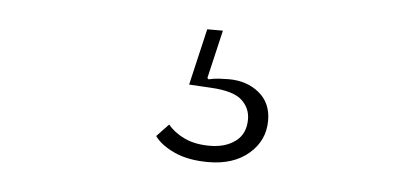

<svg xmlns="http://www.w3.org/2000/svg" viewBox="-30 -54 659 305"><g transform="rotate(5 300.0 98.0)"><path d="M310 203Q278 203 256 193Q234 183 224 169L243 149Q254 162 270.5 169.5Q287 177 310 177Q335 177 351 165Q367 153 367 130Q367 112 353.5 99.5Q340 87 304 85L269 83L290 -7H315L297 70L299 72Q307 70 315.5 69.5Q324 69 331 69Q360 69 379.5 85Q399 101 399 129Q399 161 374.5 182Q350 203 310 203Z"/></g></svg>

Font: IBM Plex Sans Hebrew ExtLt
Style: Regular
Weight: 200
Designer: Mike Abbink, Paul van der Laan, Pieter van Rosmalen, Yanek Iontef
Foundry: Bold Monday
Version: Version 1.3